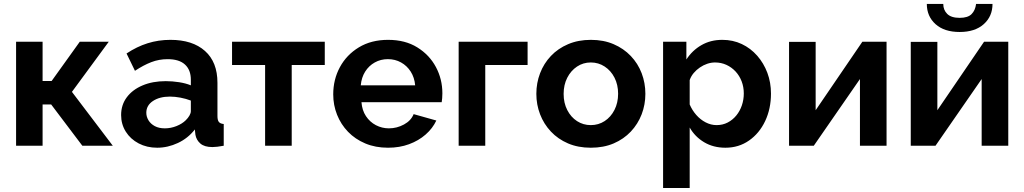

<svg xmlns="http://www.w3.org/2000/svg" viewBox="-20 -734 5159 967"><path d="M61 0V-523.8H194.5V-325.9H239.9L381.8 -523.8H527.8L342.3 -271.3L548.1 0H394.7L237.6 -208H194.5V0Z M590 -154.6Q590 -206 618.8 -244.3Q647.5 -282.6 698.2 -303.9Q748.8 -325.3 814.8 -325.3Q848 -325.3 881.9 -320Q915.7 -314.7 941.2 -304.2V-332.3Q941.2 -381.9 911.7 -408.9Q882.2 -436 824.4 -436Q780.9 -436 741.9 -421Q702.8 -405.9 659.7 -377.4L617.3 -464.6Q669.2 -499.2 723.6 -516.2Q778 -533.3 838.4 -533.3Q949.7 -533.3 1012.4 -477.3Q1075.2 -421.4 1075.2 -316.9V-149.6Q1075.2 -128.6 1082.3 -119.8Q1089.5 -110.9 1106.8 -109.5V0Q1089.3 3.4 1074.8 5Q1060.3 6.7 1049.8 6.7Q1009.8 6.7 989.3 -11Q968.9 -28.6 964.2 -55.3L961.3 -82Q926.8 -37.5 875.9 -13.8Q824.9 10 771.8 10Q719.8 10 678.4 -11.7Q636.9 -33.5 613.5 -70.9Q590 -108.3 590 -154.6ZM915.6 -128.4Q927.2 -139.7 934.2 -152Q941.2 -164.2 941.2 -174.2V-227.5Q916.9 -236.8 889 -242.2Q861.1 -247.5 835.8 -247.5Q783.6 -247.5 750.3 -225.3Q716.9 -203.1 716.9 -166.1Q716.9 -146.1 727.9 -128Q738.9 -109.9 759.8 -98.7Q780.6 -87.6 810.2 -87.6Q840.4 -87.6 869 -99.1Q897.7 -110.6 915.6 -128.4Z M1315.2 0V-406.6H1148.7V-523.8H1615.7V-406.6H1449.2V0Z M1934.3 10Q1870.7 10 1819.8 -11.5Q1768.8 -33 1732.8 -70.3Q1696.9 -107.5 1677.6 -156.1Q1658.3 -204.6 1658.3 -258.7Q1658.3 -333.6 1691.9 -395.8Q1725.4 -457.9 1787.5 -495.6Q1849.6 -533.3 1934.8 -533.3Q2020.6 -533.3 2081.5 -495.5Q2142.5 -457.8 2175.3 -396.6Q2208 -335.5 2208 -264.1Q2208 -251.8 2207 -239.6Q2206.1 -227.4 2204.6 -219.3H1800.5Q1803.6 -178.6 1823.1 -149.1Q1842.7 -119.5 1873.3 -103.5Q1904 -87.6 1938.6 -87.6Q1978.9 -87.6 2014.7 -107.1Q2050.4 -126.5 2063.3 -159.2L2177.6 -127Q2158.8 -87.2 2123.5 -56.3Q2088.2 -25.4 2040.2 -7.7Q1992.2 10 1934.3 10ZM1797 -304.2H2071Q2067.4 -343.9 2048.5 -373.4Q2029.6 -403 1999.8 -419.5Q1970.1 -436.1 1933.5 -436.1Q1897.4 -436.1 1867.6 -419.5Q1837.9 -403 1819.2 -373.4Q1800.6 -343.9 1797 -304.2Z M2290 0V-523.8H2637.2V-406.6H2424V0Z M2955.6 10Q2891.6 10 2840.9 -11.7Q2790.2 -33.5 2754.6 -71.4Q2718.9 -109.4 2700.1 -158.3Q2681.3 -207.2 2681.3 -261.4Q2681.3 -316.1 2700.1 -365.2Q2718.9 -414.4 2754.6 -452.1Q2790.2 -489.8 2841.2 -511.5Q2892.2 -533.3 2955.9 -533.3Q3020 -533.3 3070.5 -511.5Q3121 -489.8 3156.9 -452.1Q3192.9 -414.4 3211.7 -365.2Q3230.4 -316.1 3230.4 -261.4Q3230.4 -207.2 3211.7 -158.3Q3192.9 -109.4 3157.2 -71.4Q3121.5 -33.5 3070.8 -11.7Q3020 10 2955.6 10ZM2818.7 -260.9Q2818.7 -215.4 2837 -179.7Q2855.3 -144.1 2886.2 -124Q2917.1 -103.9 2955.6 -103.9Q2994.1 -103.9 3025.3 -124.2Q3056.5 -144.6 3074.8 -180.5Q3093.1 -216.5 3093.1 -261.9Q3093.1 -307.3 3074.8 -343Q3056.5 -378.6 3025.2 -399Q2994 -419.4 2955.6 -419.4Q2917.1 -419.4 2886.1 -398.7Q2855.1 -378 2836.9 -342.4Q2818.7 -306.8 2818.7 -260.9Z M3633.5 10Q3572.7 10 3526.3 -17.7Q3479.9 -45.4 3453.6 -91.7V213H3319.6V-523.8H3436.9V-434.4Q3466.5 -480.1 3512.7 -506.7Q3558.8 -533.3 3617.8 -533.3Q3671.4 -533.3 3715.9 -512.2Q3760.5 -491.1 3793.5 -453.5Q3826.5 -416 3844.8 -367.2Q3863 -318.5 3863 -262.8Q3863 -186.5 3833.8 -124.5Q3804.5 -62.5 3752.6 -26.3Q3700.7 10 3633.5 10ZM3589 -103.9Q3619.8 -103.9 3645 -117Q3670.2 -130.1 3688.4 -152.4Q3706.6 -174.7 3716.4 -203.4Q3726.1 -232.1 3726.1 -263.3Q3726.1 -295.9 3715.3 -324.2Q3704.5 -352.4 3684.8 -373.8Q3665 -395.1 3638.6 -407.3Q3612.2 -419.4 3581 -419.4Q3561.9 -419.4 3542.3 -412.9Q3522.6 -406.3 3505.1 -394.3Q3487.5 -382.4 3473.9 -366.3Q3460.4 -350.3 3453.6 -330.8V-207.9Q3465.9 -178.9 3486.6 -155.2Q3507.4 -131.5 3534 -117.7Q3560.7 -103.9 3589 -103.9Z M3954 0V-523.3H4088V-178.9L4323.2 -523.8H4445.1V0H4311.1V-335.9L4078.6 0Z M4567 0V-523.3H4701V-178.9L4936.2 -523.8H5058.1V0H4924.1V-335.9L4691.6 0ZM4813.3 -572.9Q4735.8 -572.9 4691.8 -612.3Q4647.9 -651.8 4647.9 -714.1H4730.7Q4730.7 -683.8 4750.6 -664Q4770.6 -644.1 4813.3 -644.1Q4854.6 -644.1 4873.3 -663Q4892 -681.8 4896 -714.1H4978.7Q4978.7 -651.8 4934.6 -612.3Q4890.5 -572.9 4813.3 -572.9Z"/></svg>

Font: Raleway Thin
Style: Regular
Weight: 100
Designer: Matt McInerney, Pablo Impallari, Rodrigo Fuenzalida
Foundry: Matt McInerney, Pablo Impallari, Rodrigo Fuenzalida
Version: Version 4.026